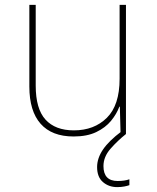

<svg xmlns="http://www.w3.org/2000/svg" viewBox="-20 -548 640 785"><path d="M281 10Q192 10 146 -42Q100 -94 100 -194V-528H126V-198Q126 -103 166 -59Q206 -15 282 -15Q365 -15 417 -66.5Q469 -118 469 -226V-528H495V0H473L470 -112H468Q457 -82 434 -54Q411 -26 373.5 -8Q336 10 281 10ZM459 217Q425 217 401 196.5Q377 176 377 135Q377 99 401 63.5Q425 28 477 -11L495 0Q461 27 432 60Q403 93 403 131Q403 192 461 192Q490 192 509 185V209Q501 212 488 214.5Q475 217 459 217Z"/></svg>

Font: Noto Sans Mono Thin
Style: Regular
Weight: 100
Designer: Monotype Design Team
Foundry: Monotype Imaging Inc.
Version: Version 2.014